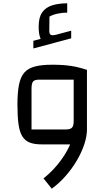

<svg xmlns="http://www.w3.org/2000/svg" viewBox="-20 -870 644 1157"><path d="M230 0Q187 0 159 -11Q131 -22 114.5 -48.5Q98 -75 91.5 -122Q85 -169 85 -240Q85 -312 94.5 -359.5Q104 -407 127 -433Q150 -459 191 -469.5Q232 -480 295 -480Q359 -480 406 -473Q453 -466 504 -449V-90L467 0ZM292 267 242 205Q279 176 312 139Q345 102 370 62Q395 22 409.5 -17Q424 -56 424 -90H504Q504 -48 487.5 1Q471 50 442 99Q413 148 374.5 191.5Q336 235 292 267ZM170 -90H378Q404 -90 414 -101Q424 -112 424 -140V-390H216Q189 -390 179.5 -379Q170 -368 170 -335ZM181 -578V-624L225 -636Q219 -649 216 -666.5Q213 -684 213 -710Q213 -766 234.5 -796Q256 -826 295 -838Q334 -850 385 -850V-794Q357 -794 328 -788Q299 -782 278 -770L277 -682Q277 -664 287.5 -659.5Q298 -655 323 -662L409 -685V-639Z"/></svg>

Font: Changa ExtraLight
Style: Regular
Weight: 400
Version: Version 3.002; ttfautohint (v1.8.2)